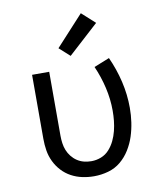

<svg xmlns="http://www.w3.org/2000/svg" viewBox="-86 -838 772 916"><g transform="rotate(-10 300.0 -380.5)"><path d="M296 8Q267 8 239 2Q211 -4 186 -17.5Q161 -31 141.5 -52Q122 -73 109.5 -99Q97 -125 92.5 -153Q88 -181 88 -210V-520H171V-210Q171 -192 173.5 -174Q176 -156 182.5 -139.5Q189 -123 200.5 -108.5Q212 -94 227 -84Q242 -74 259.5 -69.5Q277 -65 296 -65Q320 -65 343 -74Q366 -83 382.5 -101.5Q399 -120 409.5 -142Q420 -164 426 -188Q432 -212 434.5 -236Q437 -260 437 -285Q437 -341 424 -397Q411 -453 388 -505L463 -535Q490 -476 505 -412.5Q520 -349 520 -284Q520 -249 515 -214.5Q510 -180 499.5 -147.5Q489 -115 470.5 -85Q452 -55 425.5 -33Q399 -11 365 -1.5Q331 8 296 8ZM285 -577 234 -623 368 -769 432 -711Z"/></g></svg>

Font: Iosevka Custom Extended
Style: Regular
Weight: 400
Width: 7
Monospace: yes
Designer: Belleve Invis
Foundry: Belleve Invis
Version: Version 11.2.4; ttfautohint (v1.8.4)